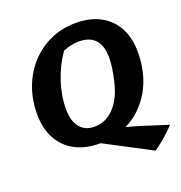

<svg xmlns="http://www.w3.org/2000/svg" viewBox="-144 -790 1012 1071"><g transform="rotate(-20 361.5 -255.0)"><path d="M318 12Q234 12 173 -21Q112 -54 79 -115Q46 -176 46 -260Q46 -347 74 -421Q102 -495 153 -550Q204 -605 272.5 -635.5Q341 -666 422 -666Q506 -666 566.5 -633.5Q627 -601 660 -540.5Q693 -480 693 -396Q693 -266 637 -169Q581 -72 485 -25Q524 -15 567 -2L723 48Q692 80 663 105Q634 130 598 156L324 12Q321 12 318 12ZM325 -86Q380 -86 424 -122Q468 -158 495 -226Q505 -252 513.5 -288Q522 -324 527 -359.5Q532 -395 532 -419Q532 -563 402 -563Q358 -563 309 -543Q262 -477 234.5 -394.5Q207 -312 207 -233Q207 -162 237.5 -124Q268 -86 325 -86Z"/></g></svg>

Font: Piazzolla SC
Style: Bold Italic
Weight: 700
Italic angle: -11.3°
Designer: Juan Pablo del Peral
Foundry: Huerta Tipografica
Version: Version 1.330